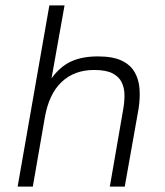

<svg xmlns="http://www.w3.org/2000/svg" viewBox="-20 -688 610 708"><path d="M45 0 162 -668H218L170 -399Q202 -443 242.5 -461.5Q283 -480 341 -480Q396 -480 428.5 -464.5Q461 -449 476.5 -422Q492 -395 494.5 -360.5Q497 -326 491 -287L440 0H385L434 -283Q439 -310 439 -336.5Q439 -363 429 -384Q419 -405 395 -417.5Q371 -430 327 -430Q254 -430 207 -385.5Q160 -341 145 -253L101 0Z"/></svg>

Font: Gantari Light
Style: Italic
Weight: 300
Italic angle: -10°
Version: Version 1.000